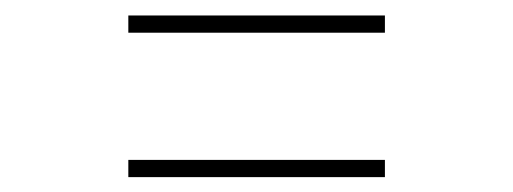

<svg xmlns="http://www.w3.org/2000/svg" viewBox="-20 -411 676 253"><path d="M149.1 -177.6V-200.3H487.2V-177.6ZM487.2 -390.6V-367.9H149.1V-390.6Z"/></svg>

Font: Inter P Thin
Style: Regular
Weight: 100
Designer: Rasmus Andersson
Foundry: rsms
Version: Version 3.018;git-588b23468